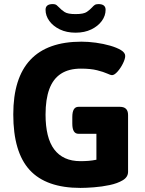

<svg xmlns="http://www.w3.org/2000/svg" viewBox="-20 -912 712 940"><path d="M379 -708Q412 -708 449 -703Q486 -698 519 -688.5Q552 -679 572.5 -666.5Q593 -654 593 -638Q593 -624 582 -601.5Q571 -579 555.5 -561.5Q540 -544 528 -544Q522 -544 504.5 -552Q487 -560 455.5 -568Q424 -576 376 -576Q317 -576 278.5 -551Q240 -526 221.5 -476Q203 -426 203 -351Q203 -295 213.5 -252Q224 -209 245.5 -180.5Q267 -152 299 -137.5Q331 -123 374 -123Q395 -123 413.5 -124.5Q432 -126 452 -130V-257H364Q334 -257 334 -307V-339Q334 -389 364 -389H567Q607 -389 607 -349V-71Q607 -45 581 -29.5Q555 -14 517 -6Q479 2 440 5Q401 8 374 8Q206 8 125.5 -79.5Q45 -167 45 -352Q45 -530 128.5 -619Q212 -708 379 -708ZM462 -892Q497 -892 497 -864Q497 -835 478.5 -809.5Q460 -784 427 -768Q394 -752 350 -752Q306 -752 273 -768Q240 -784 221.5 -809.5Q203 -835 203 -864Q203 -892 238 -892Q251 -892 257.5 -886.5Q264 -881 271 -874Q281 -863 296.5 -853Q312 -843 350 -843Q390 -843 405.5 -854Q421 -865 431 -876Q437 -883 443.5 -887.5Q450 -892 462 -892Z"/></svg>

Font: Asap VF Beta
Style: Regular
Weight: 400
Designer: Pablo Cosgaya
Foundry: Pablo Cosgaya
Version: Version 1.007